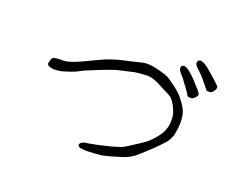

<svg xmlns="http://www.w3.org/2000/svg" viewBox="-106 -915 1212 999"><g transform="rotate(20 500.0 -415.5)"><path d="M828 -500Q843 -478 845 -474Q852 -460 856 -444Q859 -435 860 -414Q861 -403 860 -387Q859 -369 857 -358Q853 -330 851 -325Q841 -299 828 -282Q816 -268 774 -226Q760 -214 724 -180Q701 -160 697 -157Q676 -142 656 -134Q634 -126 586 -112Q551 -102 533 -99Q511 -96 463 -94Q450 -93 431 -95Q413 -97 410 -99Q399 -107 403 -115Q407 -124 424 -130Q427 -131 465 -137Q490 -142 500 -144Q548 -155 559 -158Q609 -172 622 -178Q635 -184 682 -215Q730 -246 739 -255Q771 -285 791 -316Q802 -332 810 -364Q812 -375 812 -397Q812 -413 809 -427Q807 -437 800 -452Q795 -465 789 -475Q778 -494 770 -502Q764 -508 749 -517Q748 -517 720 -531Q680 -552 672 -556Q650 -566 630 -569Q623 -571 596 -569Q563 -567 546 -564Q545 -564 498 -553Q453 -543 447 -541Q412 -529 364 -510Q321 -493 296 -482Q287 -478 259 -463Q253 -460 233 -453Q209 -445 199 -442Q187 -438 169 -436Q152 -434 145 -434Q128 -436 120 -440Q109 -445 108 -453Q107 -456 114 -476Q117 -485 119 -486Q124 -490 134 -492Q140 -493 157 -494Q168 -494 177 -494Q192 -495 196 -496Q216 -501 235 -508Q256 -516 298 -536Q308 -540 342 -557Q373 -572 379 -574Q388 -578 404 -583Q417 -587 431 -592Q449 -597 461 -600Q469 -602 493 -607Q508 -610 527 -615Q545 -619 559 -623Q577 -627 589 -628Q605 -628 621 -626Q630 -625 650 -620Q661 -618 681 -612Q709 -603 715 -600Q720 -598 749 -577Q766 -565 772 -560Q795 -541 806 -529Q810 -525 828 -500ZM897 -644Q878 -668 863 -681Q850 -693 842.5 -701Q835 -709 833 -715Q832 -722 834 -729Q836 -734 841 -736Q846 -739 853 -738Q862 -736 873 -730Q886 -722 896 -714Q911 -702 930 -685Q975 -645 976.5 -640Q978 -635 976.5 -629Q975 -623 969 -615Q963 -607 958 -603.5Q953 -600 943 -601Q931 -601 929 -604Q929 -606 897 -644ZM819 -585Q793 -620 789 -625Q776 -638 770 -647Q764 -655 762 -662Q761 -668 764 -675Q766 -680 771 -682Q777 -684 784 -682Q792 -680 802 -673Q815 -664 824 -655Q839 -642 856 -623Q896 -579 898 -574Q900 -569 898 -563Q896 -557 889 -550Q882 -543 877 -540Q872 -537 860.5 -538Q849 -539 847 -543Q844 -551 819 -585Z"/></g></svg>

Font: ToneOZ-Tsuipita-TC
Style: Tsuipita-TC
Weight: 400
Designer: :Jeffrey Xuan (Chih-Lin Hsuan)  :
Foundry: jeffreyx@gmail.com, cjkFonts.io
Version: Version 0.24071